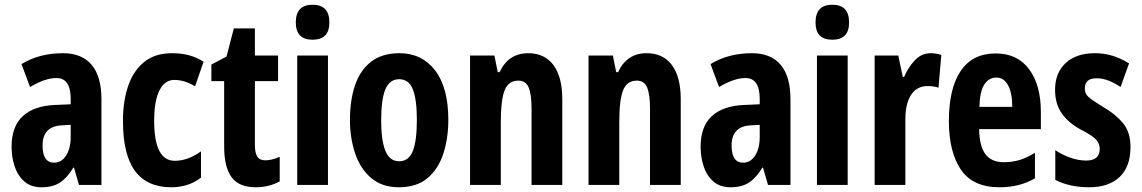

<svg xmlns="http://www.w3.org/2000/svg" viewBox="-20 -782 4828 812"><path d="M246 -557Q326 -557 367.5 -508Q409 -459 409 -362V0H314L293 -73H290Q265 -31 234.5 -10.5Q204 10 156 10Q111 10 83 -14.5Q55 -39 42 -78Q29 -117 29 -161Q29 -247 76 -290.5Q123 -334 211 -338L279 -341V-363Q279 -452 219 -452Q171 -452 107 -414L71 -511Q146 -557 246 -557ZM242 -252Q160 -248 160 -167Q160 -94 209 -94Q240 -94 259.5 -124Q279 -154 279 -204V-254Z M705 10Q602 10 551 -59Q500 -128 500 -271Q500 -354 522 -418.5Q544 -483 590 -520Q636 -557 707 -557Q748 -557 780.5 -548Q813 -539 841 -521L805 -417Q760 -444 717 -444Q677 -444 654.5 -400Q632 -356 632 -271Q632 -102 719 -102Q775 -102 830 -142V-31Q804 -10 771.5 0Q739 10 705 10Z M1102 -104Q1130 -104 1163 -119V-15Q1118 10 1061 10Q991 10 959.5 -32.5Q928 -75 928 -163V-439H874V-509L938 -543L969 -662H1058V-547H1156V-439H1058V-168Q1058 -136 1068 -120Q1078 -104 1102 -104Z M1302 -762Q1373 -762 1373 -687Q1373 -614 1302 -614Q1231 -614 1231 -687Q1231 -762 1302 -762ZM1367 -547V0H1237V-547Z M1876 -275Q1876 -199 1855.5 -134Q1835 -69 1789 -29.5Q1743 10 1667 10Q1596 10 1550 -29Q1504 -68 1482 -133Q1460 -198 1460 -275Q1460 -358 1481.5 -421.5Q1503 -485 1549.5 -521Q1596 -557 1669 -557Q1764 -557 1820 -484.5Q1876 -412 1876 -275ZM1592 -273Q1592 -188 1610 -144Q1628 -100 1668 -100Q1709 -100 1726 -143.5Q1743 -187 1743 -275Q1743 -361 1726 -404Q1709 -447 1668 -447Q1628 -447 1610 -404.5Q1592 -362 1592 -273Z M2214 -557Q2283 -557 2320.5 -507Q2358 -457 2358 -362V0H2228V-324Q2228 -382 2216 -411.5Q2204 -441 2172 -441Q2131 -441 2114.5 -401Q2098 -361 2098 -263V0H1968V-547H2071L2085 -477H2093Q2130 -557 2214 -557Z M2715 -557Q2784 -557 2821.5 -507Q2859 -457 2859 -362V0H2729V-324Q2729 -382 2717 -411.5Q2705 -441 2673 -441Q2632 -441 2615.5 -401Q2599 -361 2599 -263V0H2469V-547H2572L2586 -477H2594Q2631 -557 2715 -557Z M3160 -557Q3240 -557 3281.5 -508Q3323 -459 3323 -362V0H3228L3207 -73H3204Q3179 -31 3148.5 -10.5Q3118 10 3070 10Q3025 10 2997 -14.5Q2969 -39 2956 -78Q2943 -117 2943 -161Q2943 -247 2990 -290.5Q3037 -334 3125 -338L3193 -341V-363Q3193 -452 3133 -452Q3085 -452 3021 -414L2985 -511Q3060 -557 3160 -557ZM3156 -252Q3074 -248 3074 -167Q3074 -94 3123 -94Q3154 -94 3173.5 -124Q3193 -154 3193 -204V-254Z M3500 -762Q3571 -762 3571 -687Q3571 -614 3500 -614Q3429 -614 3429 -687Q3429 -762 3500 -762ZM3565 -547V0H3435V-547Z M3916 -557Q3936 -557 3961 -550L3949 -411Q3931 -418 3903 -418Q3857 -418 3833 -380.5Q3809 -343 3809 -279V0H3679V-547H3779L3798 -457H3804Q3820 -496 3848.5 -526.5Q3877 -557 3916 -557Z M4191 -556Q4283 -556 4332.5 -489Q4382 -422 4382 -309V-236H4121Q4122 -164 4147.5 -130Q4173 -96 4225 -96Q4260 -96 4291 -105Q4322 -114 4357 -136V-28Q4293 10 4207 10Q4094 10 4043.5 -65Q3993 -140 3993 -270Q3993 -408 4043 -482Q4093 -556 4191 -556ZM4194 -454Q4162 -454 4143 -425Q4124 -396 4122 -330H4261Q4261 -388 4243.5 -421Q4226 -454 4194 -454Z M4761 -160Q4761 -77 4715 -33.5Q4669 10 4586 10Q4505 10 4443 -21V-147Q4469 -129 4504 -116Q4539 -103 4574 -103Q4631 -103 4631 -153Q4631 -173 4616.5 -190.5Q4602 -208 4549 -235Q4498 -263 4470 -303Q4442 -343 4442 -402Q4442 -474 4487 -515.5Q4532 -557 4610 -557Q4650 -557 4685.5 -546Q4721 -535 4755 -514L4719 -414Q4696 -430 4670 -440.5Q4644 -451 4617 -451Q4568 -451 4568 -408Q4568 -394 4574 -383.5Q4580 -373 4597 -361Q4614 -349 4648 -328Q4698 -299 4729.5 -261Q4761 -223 4761 -160Z"/></svg>

Font: Noto Sans ExtraCondensed
Style: Bold
Weight: 700
Width: 2
Designer: Monotype Design Team
Foundry: Monotype Imaging Inc.
Version: Version 2.013; ttfautohint (v1.8.4.7-5d5b)